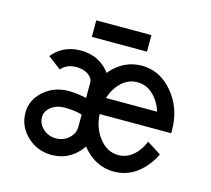

<svg xmlns="http://www.w3.org/2000/svg" viewBox="-90 -704 904 821"><g transform="rotate(15 361.5 -293.5)"><path d="M202.6 -63.5Q235.8 -63.5 259.5 -85Q283.2 -106.4 283.2 -136.7V-190.4Q250.5 -200.2 205.1 -200.2Q169.9 -200.2 146 -181.2Q122.1 -162.1 122.1 -136.7Q122.1 -106.4 145.8 -85Q169.4 -63.5 202.6 -63.5ZM591.8 -285.6Q583 -314.5 564.9 -338.9Q529.3 -385.7 478.5 -385.7Q427.7 -385.7 392.1 -338.9Q374 -314.5 365.2 -285.6ZM478.5 9.8Q395 9.8 336.4 -63.5Q326.7 -47.4 311.5 -33.2Q266.6 9.8 202.6 9.8Q139.2 9.8 94 -33.2Q48.8 -76.2 48.8 -136.7Q48.8 -192.4 94 -232.9Q139.2 -273.4 205.1 -273.4Q240.2 -273.4 283.2 -263.7V-332Q283.2 -352.1 261.7 -366.5Q240.2 -380.9 210 -380.9Q179.7 -380.9 158.2 -366.7Q148.4 -359.9 143.1 -352.1L85 -396Q93.8 -407.7 106.4 -418.5Q149.4 -454.1 210 -454.1Q270.5 -454.1 313.5 -418.5Q329.6 -405.3 339.8 -389.6L340.3 -390.6Q397.5 -459 478.5 -459Q559.6 -459 616.7 -390.4Q673.8 -321.8 673.8 -224.6V-212.4H356.9Q359.9 -153.3 392.1 -110.8Q427.7 -63.5 478.5 -63.5Q529.3 -63.5 564.9 -110.8Q579.1 -129.4 587.9 -151.9L650.4 -112.3Q637.2 -83.5 616.7 -59.1Q559.6 9.8 478.5 9.8ZM483.4 -522.5H239.3V-595.7H483.4Z"/></g></svg>

Font: Catrinity
Style: Regular
Weight: 400
Designer: Alexander Lange
Foundry: High-Logic / Made with FontCreator
Version: Version 2.090;May 20, 2024;FontCreator 15.0.0.2974 64-bit